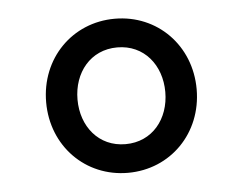

<svg xmlns="http://www.w3.org/2000/svg" viewBox="-36 -751 540 427"><g transform="rotate(-5 234.0 -538.0)"><path d="M234 -366C329 -366 402 -440 402 -538C402 -636 329 -710 234 -710C139 -710 66 -636 66 -538C66 -440 139 -366 234 -366ZM234 -430C174 -430 136 -478 136 -538C136 -598 174 -646 234 -646C294 -646 332 -598 332 -538C332 -478 294 -430 234 -430Z"/></g></svg>

Font: IBM Plex Arabic
Style: Regular
Weight: 400
Designer: Mike Abbink, Paul van der Laan, Pieter van Rosmalen, Wael Morcos, Khajak Apelian
Foundry: Bold Monday
Version: Version 1.0